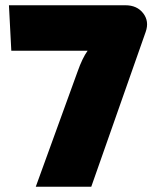

<svg xmlns="http://www.w3.org/2000/svg" viewBox="-20 -710 583 730"><path d="M14 -690H457Q501 -690 524.5 -659.5Q548 -629 534 -589L327 0H116L275 -438Q293 -489 313 -517H23Z"/></svg>

Font: Exo 2.0 Black
Style: Regular
Weight: 900
Designer: Natanael Gama
Version: Version 1.001;PS 001.001;hotconv 1.0.70;makeotf.lib2.5.58329